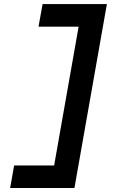

<svg xmlns="http://www.w3.org/2000/svg" viewBox="-20 -818 626 942"><path d="M29.8 104.5 49.3 -6.3H245.6L365.7 -687H168.9L189 -797.9H504.4L345.2 104.5Z"/></svg>

Font: Cascadia Mono NF SemiBold
Style: Italic
Weight: 600
Italic angle: -10°
Monospace: yes
Designer: Aaron Bell
Foundry: Saja Typeworks
Version: Version 2404.023; ttfautohint (v1.8.4)